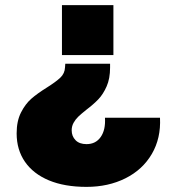

<svg xmlns="http://www.w3.org/2000/svg" viewBox="-20 -584 690 750"><path d="M317 -155Q297 -139 286 -128.5Q275 -118 267.5 -104.5Q260 -91 260 -75Q260 -52 275 -36.5Q290 -21 318 -21Q354 -21 373.5 -49Q393 -77 390 -124H605Q609 -44 573 17.5Q537 79 470 112.5Q403 146 318 146Q232 146 171 120.5Q110 95 77.5 48Q45 1 45 -63Q45 -111 62 -144.5Q79 -178 102.5 -198.5Q126 -219 163 -242Q198 -264 215.5 -280.5Q233 -297 234 -321L235 -335H410V-320Q410 -277 396.5 -246.5Q383 -216 364.5 -196.5Q346 -177 317 -155ZM222 -564H423V-369H222Z"/></svg>

Font: Azeret Mono Black
Style: Regular
Weight: 900
Designer: Martin Vácha
Foundry: Displaay
Version: Version 1.000; Glyphs 3.0.3, build 3074